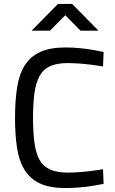

<svg xmlns="http://www.w3.org/2000/svg" viewBox="-20 -941 583 971"><path d="M312 10Q233 10 183.5 -12.5Q134 -35 105.5 -80Q77 -125 66.5 -191Q56 -257 56 -344Q56 -432 66.5 -499Q77 -566 105.5 -611Q134 -656 184 -678.5Q234 -701 312 -701Q348 -701 383.5 -697.5Q419 -694 450.5 -688.5Q482 -683 504 -678L501 -605Q479 -609 447.5 -613Q416 -617 383 -619.5Q350 -622 323 -622Q267 -622 232.5 -606Q198 -590 179.5 -555.5Q161 -521 154 -468.5Q147 -416 147 -344Q147 -273 154 -220.5Q161 -168 179 -134.5Q197 -101 232 -84.5Q267 -68 324 -68Q366 -68 416 -73.5Q466 -79 501 -85L504 -11Q480 -6 448 -1Q416 4 380.5 7Q345 10 312 10ZM140 -786 273 -921H345L478 -786H387L310 -864L233 -786Z"/></svg>

Font: Cairo Medium
Style: Regular
Weight: 500
Designer: Mohamed Gaber, Accademia di Belle Arti di Urbino
Foundry: Kief Type Foundry, Accademia di Belle Arti di Urbino
Version: Version 3.117